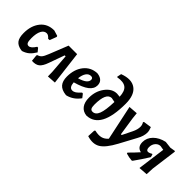

<svg xmlns="http://www.w3.org/2000/svg" viewBox="19 -1488 2466 2466"><g transform="rotate(45 1252.0 -255.5)"><path d="M278 -472 354 -449 359 -435 324 -342 298 -340Q266 -378 236 -378Q191 -378 165.5 -330Q140 -282 140 -194Q140 -140 150.5 -118Q161 -96 186 -96Q226 -96 272 -169L288 -168L326 -121Q293 -67 258.5 -37.5Q224 -8 174 8H157Q87 -3 55 -43.5Q23 -84 23 -170Q23 -303 90 -387.5Q157 -472 278 -472Z M546 -464H701L757 -4L638 4L636 -80L616 -340H599L523 -128Q495 -47 457 -17.5Q419 12 351 7L342 -82L349 -94Q382 -103 401.5 -126Q421 -149 444 -208Z M1148 -110Q1082 -17 978 9H965Q886 0 848.5 -43Q811 -86 811 -169Q812 -301 879 -385Q946 -469 1056 -474L1068 -473Q1171 -456 1171 -366Q1171 -304 1111.5 -258Q1052 -212 926 -177Q932 -89 986 -89Q1011 -89 1035 -104.5Q1059 -120 1095 -160L1111 -158ZM1026 -392Q986 -392 960.5 -355.5Q935 -319 928 -253Q1062 -291 1062 -358Q1062 -392 1026 -392Z M1343 10Q1276 3 1239.5 -45.5Q1203 -94 1203 -177Q1203 -295 1268.5 -381.5Q1334 -468 1423 -468Q1437 -467 1474 -463Q1470 -563 1422.5 -599.5Q1375 -636 1275 -618L1270 -623L1282 -682Q1425 -736 1509 -675.5Q1593 -615 1593 -455Q1593 1 1343 10ZM1316 -163Q1316 -118 1327 -99Q1338 -80 1363 -80Q1417 -80 1443 -146.5Q1469 -213 1474 -368L1414 -380Q1316 -377 1316 -163Z M1779 -469 1788 -384 1826 -134H1840L1907 -270Q1936 -329 1936 -379Q1936 -414 1917 -443L1923 -455L2033 -471Q2052 -425 2052 -391Q2052 -325 2010 -251L1888 -24Q1808 125 1732.5 170Q1657 215 1546 180L1551 76L1562 65Q1629 81 1675 69.5Q1721 58 1757 16L1656 -460Z M2162 7Q2112 4 2056 -13L2052 -27Q2114 -88 2171 -152Q2092 -168 2092 -259Q2092 -335 2149.5 -393Q2207 -451 2303 -472L2397 -461L2465 -472L2474 -466L2427 -112L2422 -5L2301 4L2352 -377L2295 -387Q2254 -387 2226 -354Q2198 -321 2198 -273Q2198 -186 2287 -240L2296 -236L2306 -198Q2245 -99 2173 1Z"/></g></svg>

Font: Alegreya Sans SC
Style: Bold Italic
Weight: 700
Italic angle: -7°
Designer: Juan Pablo del Peral
Foundry: Huerta Tipografica
Version: Version 2.007